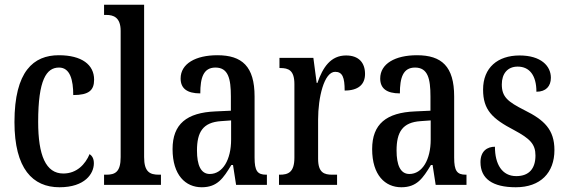

<svg xmlns="http://www.w3.org/2000/svg" viewBox="-20 -780 2388 810"><path d="M231 10C339 10 376 -48 376 -91C376 -111 369 -122 358 -130C340 -87 304 -48 247 -48C173 -48 141 -125 141 -266C141 -444 176 -495 229 -495C276 -495 289 -442 289 -379C355 -379 377 -399 377 -444C377 -507 325 -547 228 -547C122 -547 41 -480 41 -265C41 -68 118 10 231 10Z M419 0H659V-43H650C612 -43 588 -55 588 -117V-760H419V-717H429C457 -717 489 -708 489 -650V-117C489 -55 466 -43 429 -43H419Z M831 10C897 10 922 -28 956 -84H963L976 0H1106V-43H1103C1066 -43 1054 -59 1054 -115V-373C1054 -500 1001 -547 897 -547C805 -547 742 -511 742 -449C742 -407 769 -386 825 -386C825 -452 838 -495 889 -495C943 -495 954 -448 954 -373V-313L889 -310C768 -305 708 -257 708 -151C708 -41 763 10 831 10ZM865 -46C827 -46 811 -84 811 -145C811 -223 836 -264 913 -269L955 -272V-191C955 -107 920 -46 865 -46Z M1157 0H1402V-43H1382C1348 -43 1322 -51 1322 -110V-276C1322 -368 1347 -477 1394 -477C1425 -477 1434 -453 1434 -398C1492 -398 1520 -424 1520 -468C1520 -515 1494 -546 1440 -546C1375 -546 1342 -496 1319 -430H1316L1302 -536H1159V-493H1162C1197 -493 1222 -484 1222 -425V-115C1222 -52 1195 -43 1160 -43H1157Z M1673 10C1739 10 1764 -28 1798 -84H1805L1818 0H1948V-43H1945C1908 -43 1896 -59 1896 -115V-373C1896 -500 1843 -547 1739 -547C1647 -547 1584 -511 1584 -449C1584 -407 1611 -386 1667 -386C1667 -452 1680 -495 1731 -495C1785 -495 1796 -448 1796 -373V-313L1731 -310C1610 -305 1550 -257 1550 -151C1550 -41 1605 10 1673 10ZM1707 -46C1669 -46 1653 -84 1653 -145C1653 -223 1678 -264 1755 -269L1797 -272V-191C1797 -107 1762 -46 1707 -46Z M2156 10C2260 10 2319 -51 2319 -147C2319 -233 2276 -274 2193 -315C2122 -351 2097 -371 2097 -424C2097 -469 2121 -499 2164 -499C2213 -499 2243 -463 2243 -393C2283 -393 2304 -416 2304 -452C2304 -502 2262 -546 2172 -546C2080 -546 2018 -495 2018 -402C2018 -316 2057 -279 2149 -231C2216 -195 2239 -172 2239 -124C2239 -70 2213 -37 2158 -37C2098 -37 2068 -87 2068 -161C2036 -161 2007 -143 2007 -96C2007 -26 2058 10 2156 10Z"/></svg>

Font: Noto Serif Georgian ExtraCondensed Medium
Style: Regular
Weight: 500
Width: 2
Designer: Monotype Design Team, Akaki Razmadze
Foundry: Google LLC
Version: Version 2.003